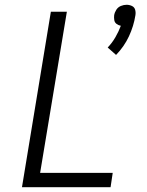

<svg xmlns="http://www.w3.org/2000/svg" viewBox="-20 -784 616 804"><path d="M466 -554Q500 -589 520 -632Q540 -675 547 -720Q549 -732 546 -743Q543 -754 532.5 -759Q522 -764 510 -764Q498 -764 486 -759Q474 -754 467 -743Q460 -732 458 -720Q457 -710 458.5 -700Q460 -690 468 -684Q476 -678 486 -676Q477 -652 463.5 -628.5Q450 -605 431 -585ZM72 0H443L452 -60H148L260 -735H193Z"/></svg>

Font: Iosevka Sparkle Light
Style: Italic
Weight: 300
Italic angle: -9°
Designer: Belleve Invis
Foundry: Belleve Invis
Version: Version 4.5.0; ttfautohint (v1.8.3)